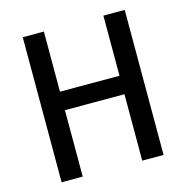

<svg xmlns="http://www.w3.org/2000/svg" viewBox="-105 -880 886 913"><g transform="rotate(-15 337.5 -423.0)"><path d="M589 -66H484V-393H191V-66H87V-780H191V-484H484V-780H589Z"/></g></svg>

Font: Noto Sans Malayalam UI SemiCondensed Medium
Style: Regular
Weight: 500
Width: 4
Designer: Jelle Bosma - Monotype Design Team
Foundry: Monotype Imaging Inc.
Version: Version 2.104; ttfautohint (v1.8.4.7-5d5b)